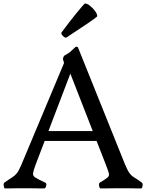

<svg xmlns="http://www.w3.org/2000/svg" viewBox="-30 -1054 818 1075"><path d="M395 -793 406 -790 671 -131Q685 -98 696 -83.5Q707 -69 723 -59.5Q739 -50 765 -31Q770 -27 768 -13Q766 1 760 1Q724 1 710 0.5Q696 0 685 0H621Q608 0 592 0.5Q576 1 534 1Q527 1 525 -13Q523 -27 528 -31Q560 -50 571.5 -59.5Q583 -69 579.5 -83.5Q576 -98 563 -131L349 -680L329 -700L322 -725L328 -741L359 -760ZM169 -131Q157 -98 155 -83.5Q153 -69 168.5 -59.5Q184 -50 224 -31Q232 -27 228.5 -13Q225 1 217 1Q181 1 160.5 0.5Q140 0 128 0Q116 0 104 0H73Q62 0 48 0.5Q34 1 -2 1Q-7 1 -9 -13Q-11 -27 -6 -31Q20 -50 36 -59.5Q52 -69 63.5 -83Q75 -97 89 -130L349 -750L409 -760ZM184 -320H574V-265H184ZM342 -844Q338 -841 329.5 -846.5Q321 -852 316 -860.5Q311 -869 315 -873Q364 -939 399 -981.5Q434 -1024 444 -1034Q456 -1036 473.5 -1022Q491 -1008 503.5 -990.5Q516 -973 514 -962Q504 -952 458 -921Q412 -890 342 -844Z"/></svg>

Font: Anvers
Style: Regular
Weight: 400
Designer: Ishtar van Looy
Version: Version 1.000